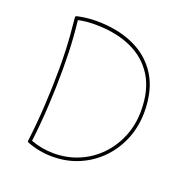

<svg xmlns="http://www.w3.org/2000/svg" viewBox="-120 -782 885 898"><g transform="rotate(20 322.0 -332.5)"><path d="M116.2 -655.3Q163.6 -666 210.4 -666Q316.4 -666 396.7 -629.9Q477.1 -593.8 522 -522Q566.9 -450.2 566.9 -342.3Q566.9 -270 541.7 -207.8Q516.6 -145.5 471.4 -98.6Q426.3 -51.8 365.5 -25.4Q304.7 1 232.9 1Q167 1 106.9 -22.5Q100.6 -24.9 101.6 -31.2Q112.3 -113.8 117.9 -209.7Q123.5 -305.7 123.5 -396Q123.5 -444.3 122.1 -483.2Q120.6 -522 117.7 -560.5Q114.7 -599.1 109.9 -646Q108.9 -653.3 116.2 -655.3ZM127.4 -640.1Q132.3 -595.7 135 -557.9Q137.7 -520 138.9 -481.7Q140.1 -443.4 140.1 -396Q140.1 -306.6 134.8 -212.9Q129.4 -119.1 119.1 -36.1Q175.3 -15.6 232.9 -15.6Q300.8 -15.6 358.6 -40.5Q416.5 -65.4 459.5 -110.1Q502.4 -154.8 526.4 -214.1Q550.3 -273.4 550.3 -342.3Q550.3 -444.8 508.1 -512.7Q465.8 -580.6 389.4 -614.5Q313 -648.4 210.4 -648.4Q189.5 -648.4 168.9 -646.5Q148.4 -644.5 127.4 -640.1Z"/></g></svg>

Font: Mikhak Thin
Style: Regular
Weight: 100
Designer: Amin Abedi
Version: Version 3.3